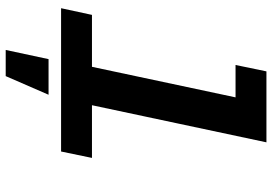

<svg xmlns="http://www.w3.org/2000/svg" viewBox="-164 -614 977 690"><g transform="rotate(90 325.0 -269.5)"><path d="M197 0 354 -738H492L335 0ZM10 0 34 -111H548L525 0ZM214 -627 237 -738H423L399 -627ZM160 199 193 45H321L254 199Z"/></g></svg>

Font: Azeret Mono Thin SemiBold
Style: Italic
Weight: 600
Italic angle: -12°
Version: Version 1.002